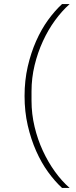

<svg xmlns="http://www.w3.org/2000/svg" viewBox="-20 -780 373 938"><path d="M100 -311Q100 -387 115.5 -454.5Q131 -522 156.5 -579.5Q182 -637 215 -682.5Q248 -728 283 -760H320Q282 -726 248.5 -680Q215 -634 189.5 -578.5Q164 -523 149 -461Q134 -399 134 -334V-288Q134 -223 149 -160.5Q164 -98 189.5 -43Q215 12 248.5 58.5Q282 105 320 138H283Q248 106 215 60.5Q182 15 156.5 -42.5Q131 -100 115.5 -167.5Q100 -235 100 -311Z"/></svg>

Font: IBM Plex Sans Thai ExtLt
Style: Regular
Weight: 200
Designer: Mike Abbink, Paul van der Laan, Pieter van Rosmalen, Ben Mitchell, Mark Frömberg
Foundry: Bold Monday
Version: Version 1.2